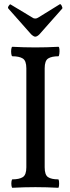

<svg xmlns="http://www.w3.org/2000/svg" viewBox="-20 -888 330 911"><path d="M39 3Q36 3 34.5 -7Q33 -17 34.5 -27Q36 -37 39 -37Q71 -37 88 -47.5Q105 -58 105 -94V-564Q105 -600 88 -610.5Q71 -621 39 -621Q35 -621 33.5 -632.5Q32 -644 33.5 -655Q35 -666 39 -666Q93 -663 148 -663Q202 -663 257 -666Q261 -666 262 -655Q263 -644 261.5 -632.5Q260 -621 257 -621Q225 -621 208.5 -610.5Q192 -600 192 -564V-94Q192 -58 208 -47.5Q224 -37 256 -37Q259 -37 260 -27Q261 -17 260 -7Q259 3 256 3Q201 0 148 0Q94 0 39 3ZM147 -714Q140 -714 128 -725L20 -847Q15 -852 22 -861Q27 -869 30 -867L133 -805Q139 -800 147 -800Q155 -800 162 -805L264 -868Q268 -870 273 -860Q278 -850 275 -847L167 -725Q156 -714 147 -714Z"/></svg>

Font: Junicode Two Beta Condensed Medium
Style: Regular
Weight: 500
Width: 3
Designer: Peter S. Baker
Foundry: Briery Creek Software
Version: Version 1.053; ttfautohint (v1.8.4)